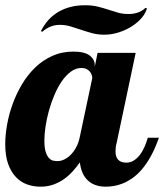

<svg xmlns="http://www.w3.org/2000/svg" viewBox="-33 -700 621 726"><path d="M567.9 -179.2Q553.7 -138.7 537.1 -108.9Q520.5 -79.1 502.7 -58.6Q484.9 -38.1 466.3 -25.4Q447.8 -12.7 430.2 -5.9Q412.6 1 396.5 3.4Q380.4 5.9 367.2 5.9Q324.7 5.9 299.6 -17.3Q274.4 -40.5 269 -85.9Q256.8 -68.8 242.2 -52.5Q227.5 -36.1 209.5 -23.2Q191.4 -10.3 169.2 -2.2Q147 5.9 120.1 5.9Q94.2 5.9 70.3 -2.4Q46.4 -10.7 27.8 -29.8Q9.3 -48.8 -2 -79.6Q-13.2 -110.4 -13.2 -154.8Q-13.2 -189 -6.3 -228Q0.5 -267.1 14.6 -306.2Q28.8 -345.2 50 -381.1Q71.3 -417 99.9 -444.6Q128.4 -472.2 164.6 -488.5Q200.7 -504.9 244.1 -504.9Q286.6 -504.9 305.9 -490.2Q325.2 -475.6 325.2 -454.1V-446.8L335.9 -500H480L408.2 -160.2Q405.8 -151.9 404.8 -143.8Q403.8 -135.7 403.8 -127.9Q403.8 -85 444.8 -85Q459.5 -85 471.9 -92.5Q484.4 -100.1 494.6 -112.8Q504.9 -125.5 512.7 -142.8Q520.5 -160.2 525.9 -179.2ZM315.9 -404.8Q315.9 -409.2 314 -415.8Q312 -422.4 307.4 -428.5Q302.7 -434.6 294.9 -438.7Q287.1 -442.9 274.9 -442.9Q253.9 -442.9 235.1 -429.2Q216.3 -415.5 200.7 -392.8Q185.1 -370.1 172.9 -341.3Q160.6 -312.5 152.1 -282Q143.6 -251.5 139.2 -221.9Q134.8 -192.4 134.8 -168.9Q134.8 -140.1 140.1 -124.5Q145.5 -108.9 153.1 -101.3Q160.6 -93.8 169.4 -92.3Q178.2 -90.8 185.1 -90.8Q196.3 -90.8 208.7 -96.4Q221.2 -102.1 232.7 -113Q244.1 -124 253.7 -140.6Q263.2 -157.2 268.1 -179.2ZM522.5 -668.9Q518.6 -651.4 503.7 -633.5Q488.8 -615.7 466.8 -601.3Q444.8 -586.9 417.2 -577.9Q389.6 -568.8 361.3 -568.8Q336.4 -568.8 314.9 -574.7Q293.5 -580.6 273.4 -587.4Q253.4 -594.2 233.9 -600.1Q214.4 -606 193.4 -606Q156.2 -606 127.4 -580.1L121.6 -582Q145.5 -630.4 188.2 -655.3Q231 -680.2 288.6 -680.2Q315.4 -680.2 336.4 -675Q357.4 -669.9 376.2 -663.6Q395 -657.2 413.3 -652.1Q431.6 -647 453.6 -647Q472.2 -647 488.8 -652.8Q505.4 -658.7 516.6 -669.9Z"/></svg>

Font: Lobster
Style: Regular
Weight: 400
Designer: Pablo Impallari
Foundry: Pablo Impallari
Version: Version 1.007; ttfautohint (v1.1) -l 8 -r 50 -G 50 -x 14 -D 